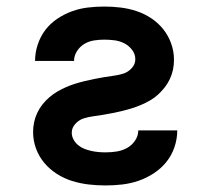

<svg xmlns="http://www.w3.org/2000/svg" viewBox="-20 -558 640 586"><path d="M302 8Q276 8 250.5 5Q225 2 200.5 -5.5Q176 -13 154 -27Q132 -41 115.5 -60.5Q99 -80 90 -104.5Q81 -129 81 -155Q81 -170 84 -184.5Q87 -199 93.5 -213Q100 -227 109.5 -239Q119 -251 130.5 -261Q142 -271 155 -278.5Q168 -286 181.5 -292Q195 -298 209.5 -302.5Q224 -307 238.5 -310.5Q253 -314 268 -317Q283 -320 298 -322.5Q313 -325 328 -327Q343 -329 357 -333.5Q371 -338 382 -350Q393 -362 393 -377Q393 -393 383 -406Q373 -419 359 -426Q345 -433 329.5 -435Q314 -437 298 -437Q282 -437 266.5 -434.5Q251 -432 237.5 -424Q224 -416 215 -402Q206 -388 206 -372H87Q87 -397 95 -421.5Q103 -446 118 -466Q133 -486 154.5 -500.5Q176 -515 199.5 -523.5Q223 -532 248 -535Q273 -538 298 -538Q323 -538 348 -535Q373 -532 397 -524Q421 -516 442 -502Q463 -488 478.5 -468.5Q494 -449 502.5 -425Q511 -401 511 -376Q511 -360 508 -345.5Q505 -331 498.5 -317Q492 -303 482.5 -291Q473 -279 462 -269Q451 -259 438 -251.5Q425 -244 411 -238Q397 -232 382.5 -227.5Q368 -223 353.5 -219.5Q339 -216 324 -213Q309 -210 294 -207.5Q279 -205 264 -203Q249 -201 235 -196.5Q221 -192 210 -180Q199 -168 199 -153Q199 -142 204.5 -132Q210 -122 218.5 -115Q227 -108 237 -104Q247 -100 258 -97.5Q269 -95 280 -94Q291 -93 302 -93Q319 -93 335.5 -95.5Q352 -98 367 -106Q382 -114 392 -128.5Q402 -143 402 -160H521Q521 -134 512.5 -109Q504 -84 488 -64Q472 -44 450 -29.5Q428 -15 403.5 -6.5Q379 2 353.5 5Q328 8 302 8Z"/></svg>

Font: Iosevka Curly Extended
Style: Bold
Weight: 700
Width: 7
Monospace: yes
Designer: Belleve Invis
Foundry: Belleve Invis
Version: Version 11.1.0; ttfautohint (v1.8.3)